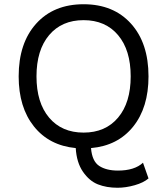

<svg xmlns="http://www.w3.org/2000/svg" viewBox="-20 -690 788 905"><path d="M536 114Q614 114 654 77L680 151Q657 171 615 183Q573 195 534 195Q482 195 441.5 179Q401 163 371 119.5Q341 76 337 8Q212 -4 140 -94Q68 -184 68 -330Q68 -487 150.5 -578.5Q233 -670 374 -670Q515 -670 597.5 -578.5Q680 -487 680 -330Q680 -183 607.5 -93Q535 -3 409 8Q414 70 447.5 92Q481 114 536 114ZM211.5 -524.5Q152 -454 152 -330Q152 -206 211.5 -135.5Q271 -65 374 -65Q477 -65 536.5 -135.5Q596 -206 596 -330Q596 -454 536.5 -524.5Q477 -595 374 -595Q271 -595 211.5 -524.5Z"/></svg>

Font: Work Sans
Style: Regular
Weight: 400
Designer: Wei Huang
Foundry: Wei Huang
Version: Version 1.032;PS 001.032;hotconv 1.0.70;makeotf.lib2.5.58329